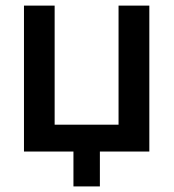

<svg xmlns="http://www.w3.org/2000/svg" viewBox="-20 -543 622 688"><path d="M243.2 125V0H65.9V-522.9H175.8V-96.2H404.8V-522.9H515.1V0H337.9V125Z"/></svg>

Font: Rawline SemiBold
Style: Regular
Weight: 600
Designer: Matt McInerney, Pablo Impallari, Rodrigo Fuenzalida
Foundry: Matt McInerney, Pablo Impallari, Rodrigo Fuenzalida
Version: Version 4.020;PS 004.020;hotconv 1.0.88;makeotf.lib2.5.64775